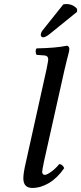

<svg xmlns="http://www.w3.org/2000/svg" viewBox="-20 -926 404 956"><path d="M301.8 -581.1 200.2 -127Q189.9 -78.6 189.9 -69.8Q189.9 -64 193.6 -59.6Q197.3 -55.2 203.1 -55.2Q212.9 -55.2 234.4 -70.3Q255.9 -85.4 274.9 -108.9Q291 -108.9 299.8 -88.9Q265.6 -39.6 224.1 -14.9Q182.6 9.8 141.1 9.8Q96.2 9.8 96.2 -38.1Q96.2 -64.5 108.9 -118.2L211.9 -582Q220.2 -624.5 220.2 -628.9Q220.2 -648.4 202.1 -649.9L162.1 -652.8Q157.7 -659.7 157.5 -669.2Q157.2 -678.7 162.1 -685.1Q259.3 -687 312 -698.2Q317.9 -698.2 321.5 -693.8Q325.2 -689.5 325.2 -682.1Q325.2 -675.8 322.3 -663.3Q319.3 -650.9 313 -627.2Q306.6 -603.5 301.8 -581.1ZM294.9 -903.8Q300.8 -905.8 310.1 -905.8Q343.3 -905.8 363.8 -881.8V-867.2L230 -758.8Q207.5 -740.2 194.8 -740.2Q189.5 -740.2 186 -743.9Q182.6 -747.6 183.1 -752Q183.1 -763.7 192.9 -775.9Z"/></svg>

Font: Common Serif Medium
Style: Italic
Weight: 500
Italic angle: -12°
Designer: Philipp H. Poll, Khaled Hosny
Foundry: Stefan Peev, Context Ltd.
Version: Version 1.026